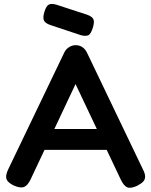

<svg xmlns="http://www.w3.org/2000/svg" viewBox="-20 -912 746 948"><path d="M686 -75Q696 -56 696.5 -41.5Q697 -27 688 -16.5Q679 -6 658 5Q626 20 608.5 13Q591 6 576 -26L353 -497L131 -26Q116 5 98 11.5Q80 18 48 4Q28 -6 18.5 -17Q9 -28 10.5 -43.5Q12 -59 23 -81L298 -654Q306 -670 321.5 -679.5Q337 -689 354 -689Q366 -689 376 -685Q386 -681 394.5 -673Q403 -665 409 -653ZM175 -172 223 -275H484L532 -172ZM380 -738 227 -789Q202 -798 196.5 -812Q191 -826 199 -853Q208 -882 220.5 -889Q233 -896 258 -889L411 -839Q436 -830 441.5 -816Q447 -802 438 -774Q429 -745 417 -738.5Q405 -732 380 -738Z"/></svg>

Font: Fredoka Light Medium
Style: Regular
Weight: 500
Version: Version 2.001